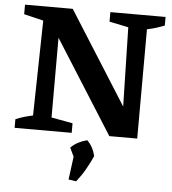

<svg xmlns="http://www.w3.org/2000/svg" viewBox="-60 -713 917 1022"><g transform="rotate(5 398.5 -201.5)"><path d="M488 -658H783V-612Q760 -603 737.5 -596Q715 -589 690 -584L689 0H540L194 -547L225 -556V-72L339 -51V0H34V-46Q57 -56 79.5 -62.5Q102 -69 126 -74L136 -582L32 -607V-658H287L629 -117L601 -108L590 -586L488 -607ZM344 249 364 97 469 113Q453 149 432.5 185Q412 221 385 255ZM377 161 338 79Q357 60 379 49Q401 38 425 32Q442 49 452.5 68.5Q463 88 469 113Z"/></g></svg>

Font: Piazzolla 24pt
Style: Bold
Weight: 700
Designer: Juan Pablo del Peral
Foundry: Huerta Tipografica
Version: Version 2.005